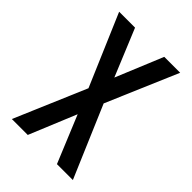

<svg xmlns="http://www.w3.org/2000/svg" viewBox="-215 -617 930 930"><g transform="rotate(45 250.0 -152.5)"><path d="M41 215 198 -153 41 -520H150L250 -278L350 -520H459L302 -153L459 215H350L250 -27L150 215Z"/></g></svg>

Font: Iosevka SS04 Semibold
Style: Regular
Weight: 600
Monospace: yes
Designer: Belleve Invis
Foundry: Belleve Invis
Version: Version 19.0.0; ttfautohint (v1.8.4)